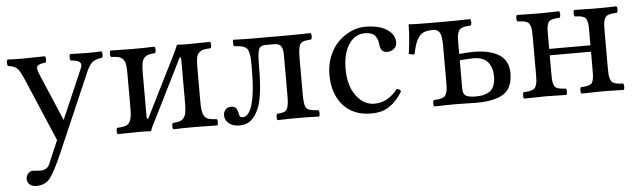

<svg xmlns="http://www.w3.org/2000/svg" viewBox="-45 -599 3296 991"><g transform="rotate(-5 1603.0 -103.5)"><path d="M61 190.9Q62 174.8 72 163.3Q82 151.9 98.1 151.9Q103 151.9 113.3 153.3Q123.5 154.8 132.8 154.8Q170.9 154.8 183.1 126L234.9 4.9L95.2 -323.2Q76.2 -367.7 61.8 -380.9Q47.4 -394 16.1 -397.9Q11.7 -402.3 11.7 -414.6Q11.7 -426.8 16.1 -431.2Q56.2 -429.2 97.2 -429.2Q135.7 -429.2 210 -431.2Q214.4 -426.8 214.4 -414.6Q214.4 -402.3 210 -397.9Q193.4 -397 183.3 -393.6Q173.3 -390.1 168.7 -385.7Q164.1 -381.3 164.6 -372.6Q165 -363.8 167.7 -355.7Q170.4 -347.7 176.8 -333L277.8 -95.2L389.2 -353Q393.1 -361.8 393.6 -368.7Q394 -375.5 390.9 -380.1Q387.7 -384.8 383.3 -387.9Q378.9 -391.1 371.1 -393.1Q363.3 -395 356.7 -396Q350.1 -397 340.8 -397.9Q336.4 -402.3 336.4 -414.6Q336.4 -426.8 340.8 -431.2Q400.4 -429.2 432.1 -429.2Q462.9 -429.2 502.9 -431.2Q507.3 -426.8 507.3 -414.6Q507.3 -402.3 502.9 -397.9Q468.8 -393.6 452.6 -380.4Q436.5 -367.2 421.9 -334L245.1 74.2Q202.1 173.3 177 202.6Q151.9 231.9 106.9 231.9Q86.9 231.9 73.5 220Q60.1 208 61 190.9Z M712.9 -63 868.7 -375Q878.9 -394.5 894.5 -431.2Q914.1 -429.2 954.6 -429.2Q985.4 -429.2 1065.4 -431.2Q1069.8 -426.8 1069.8 -414.6Q1069.8 -402.3 1065.4 -397.9Q1040 -397 1027.3 -393.8Q1014.6 -390.6 1004.6 -380.6Q994.6 -370.6 991.7 -352.8Q988.8 -335 988.8 -303.2V-126Q988.8 -84 995.8 -64.5Q1002.9 -44.9 1017.6 -38.6Q1032.2 -32.2 1065.4 -30.8Q1069.8 -26.4 1069.8 -14.4Q1069.8 -2.4 1065.4 2Q987.3 0 954.6 0Q883.8 0 837.9 2Q833.5 -2.4 833.5 -14.4Q833.5 -26.4 837.9 -30.8Q859.4 -32.2 871.1 -35.4Q882.8 -38.6 892.6 -48.3Q902.3 -58.1 906 -76.7Q909.7 -95.2 909.7 -126V-353Q909.7 -365.2 902.8 -365.2L746.6 -51.8Q730 -22.5 721.7 2Q699.2 0 660.6 0Q627.9 0 549.8 2Q545.4 -2.4 545.4 -14.4Q545.4 -26.4 549.8 -30.8Q583 -32.2 597.7 -38.6Q612.3 -44.9 619.4 -64.5Q626.5 -84 626.5 -126V-303.2Q626.5 -335 623.5 -352.8Q620.6 -370.6 610.6 -380.6Q600.6 -390.6 587.9 -393.8Q575.2 -397 549.8 -397.9Q545.4 -402.3 545.4 -414.6Q545.4 -426.8 549.8 -431.2Q626 -429.2 660.6 -429.2Q731.9 -429.2 777.8 -431.2Q782.2 -426.8 782.2 -414.6Q782.2 -402.3 777.8 -397.9Q756.3 -396.5 744.6 -393.3Q732.9 -390.1 722.9 -380.6Q712.9 -371.1 709.2 -352.5Q705.6 -334 705.6 -303.2V-75.2Q705.6 -63 712.9 -63Z M1104.5 -45.9Q1104.5 -63.5 1115 -75.7Q1125.5 -87.9 1143.6 -87.9Q1162.6 -87.9 1170.2 -77.6Q1177.7 -67.4 1180.7 -49.8Q1182.1 -39.1 1186.3 -33.9Q1190.4 -28.8 1199.7 -28.8Q1228.5 -28.8 1246.6 -78.1Q1268.6 -141.6 1268.6 -278.8Q1268.6 -307.6 1267.8 -325Q1267.1 -342.3 1263.2 -356.4Q1259.3 -370.6 1254.9 -377.2Q1250.5 -383.8 1239.7 -388.7Q1229 -393.6 1218.3 -395Q1207.5 -396.5 1187.5 -397.9Q1183.1 -402.3 1183.1 -414.6Q1183.1 -426.8 1187.5 -431.2Q1247.1 -429.2 1289.6 -429.2H1478.5Q1526.9 -429.2 1586.4 -431.2Q1590.8 -426.8 1590.8 -414.6Q1590.8 -402.3 1586.4 -397.9Q1567.4 -396.5 1557.9 -394.8Q1548.3 -393.1 1539.1 -388.2Q1529.8 -383.3 1526.4 -373.3Q1522.9 -363.3 1520.8 -347.9Q1518.6 -332.5 1518.6 -307.1V-122.1Q1518.6 -96.2 1520.3 -81.3Q1522 -66.4 1525.6 -55.9Q1529.3 -45.4 1539.1 -40.8Q1548.8 -36.1 1559.8 -34.2Q1570.8 -32.2 1592.8 -30.8Q1596.7 -26.4 1596.7 -14.4Q1596.7 -2.4 1592.8 2Q1537.1 0 1479.5 0Q1427.2 0 1377.4 2Q1374 -2.4 1374 -14.4Q1374 -26.4 1377.4 -30.8Q1406.2 -32.7 1417.5 -38.3Q1428.7 -43.9 1434.1 -62Q1439.5 -80.1 1439.5 -122.1V-332Q1439.5 -360.8 1430.2 -375.5Q1420.9 -390.1 1394.5 -390.1H1349.6Q1321.3 -390.1 1314 -369.6Q1306.6 -349.1 1306.6 -286.1Q1306.6 -129.9 1280.8 -67.9Q1263.2 -26.4 1239.5 -7.1Q1215.8 12.2 1178.7 12.2Q1145.5 12.2 1125 -4.9Q1104.5 -22 1104.5 -45.9Z M2025.4 -90.8Q2001.5 -51.3 1973.9 -28.3Q1946.3 -5.4 1920.7 2.2Q1895 9.8 1862.3 9.8Q1769.5 9.8 1717 -49.8Q1664.6 -109.4 1664.6 -208Q1664.6 -259.3 1682.6 -303.7Q1700.7 -348.1 1730 -377.2Q1759.3 -406.2 1795.7 -422.6Q1832 -439 1869.6 -439Q1940.4 -439 1981.4 -412.6Q2022.5 -386.2 2022.5 -344.2Q2022.5 -323.2 2007.1 -311.5Q1991.7 -299.8 1973.6 -299.8Q1939.5 -299.8 1935.5 -335.9Q1933.6 -351.6 1930.7 -362.1Q1927.7 -372.6 1920.7 -383.5Q1913.6 -394.5 1899.4 -400.1Q1885.3 -405.8 1864.3 -405.8Q1814 -405.8 1782.2 -358.4Q1750.5 -311 1750.5 -230Q1750.5 -144 1789.1 -91.6Q1827.6 -39.1 1884.3 -39.1Q1953.1 -39.1 2004.4 -105Q2020 -103 2025.4 -90.8Z M2510.3 -126Q2510.3 -170.9 2487.3 -199.5Q2464.4 -228 2412.1 -228Q2387.2 -228 2341.3 -224.1V-76.2Q2341.3 -50.3 2355.7 -40.5Q2370.1 -30.8 2407.2 -30.8Q2429.7 -30.8 2446.3 -34.4Q2462.9 -38.1 2478.3 -47.6Q2493.7 -57.1 2502 -76.9Q2510.3 -96.7 2510.3 -126ZM2262.2 -122.1V-307.1Q2262.2 -357.4 2251.2 -374.8Q2240.2 -392.1 2220.2 -392.1Q2191.4 -392.1 2173.3 -386Q2155.3 -379.9 2143.6 -363.5Q2131.8 -347.2 2125.5 -328.6Q2119.1 -310.1 2111.3 -274.9Q2098.1 -273.9 2082 -279.8Q2094.2 -361.8 2094.2 -428.2Q2094.2 -432.1 2098.1 -432.1Q2112.8 -429.2 2217.3 -429.2H2301.3Q2344.7 -429.2 2413.1 -431.2Q2417.5 -426.8 2417.5 -414.6Q2417.5 -402.3 2413.1 -397.9Q2395 -396.5 2386.2 -395.3Q2377.4 -394 2367.7 -390.4Q2357.9 -386.7 2354.2 -381.6Q2350.6 -376.5 2346.7 -366Q2342.8 -355.5 2342 -341.8Q2341.3 -328.1 2341.3 -306.2V-256.8Q2395 -261.2 2413.1 -261.2Q2452.6 -261.2 2484.6 -254.9Q2516.6 -248.5 2542.2 -234.4Q2567.9 -220.2 2582 -195.3Q2596.2 -170.4 2596.2 -136.2Q2596.2 -59.1 2549.8 -28.6Q2503.4 2 2406.2 2Q2385.7 2 2354.2 1Q2322.8 0 2302.2 0Q2256.3 0 2189.9 2Q2185.5 -2.4 2185.5 -14.4Q2185.5 -26.4 2189.9 -30.8Q2208 -32.2 2216.8 -33.4Q2225.6 -34.7 2235.6 -38.3Q2245.6 -42 2249.3 -47.1Q2252.9 -52.2 2256.8 -62.7Q2260.7 -73.2 2261.5 -86.9Q2262.2 -100.6 2262.2 -122.1Z M2655.3 2Q2650.9 -2.4 2650.9 -14.4Q2650.9 -26.4 2655.3 -30.8Q2673.3 -32.2 2682.1 -33.4Q2690.9 -34.7 2700.7 -38.3Q2710.4 -42 2714.4 -47.1Q2718.3 -52.2 2721.9 -62.7Q2725.6 -73.2 2726.3 -86.9Q2727.1 -100.6 2727.1 -122.1V-307.1Q2727.1 -328.6 2726.3 -342.3Q2725.6 -356 2721.9 -366.5Q2718.3 -377 2714.4 -382.3Q2710.4 -387.7 2700.7 -391.1Q2690.9 -394.5 2681.9 -395.8Q2672.9 -397 2655.3 -397.9Q2650.9 -402.3 2650.9 -414.6Q2650.9 -426.8 2655.3 -431.2Q2735.4 -429.2 2766.1 -429.2Q2797.9 -429.2 2874 -431.2Q2878.4 -426.8 2878.4 -414.6Q2878.4 -402.3 2874 -397.9Q2856 -396.5 2847.4 -395.5Q2838.9 -394.5 2829.6 -390.6Q2820.3 -386.7 2816.9 -382.1Q2813.5 -377.4 2810.3 -366.5Q2807.1 -355.5 2806.6 -342.5Q2806.2 -329.6 2806.2 -307.1V-242.2H3020V-307.1Q3020 -329.6 3019.5 -342.5Q3019 -355.5 3015.9 -366.5Q3012.7 -377.4 3009.3 -382.3Q3005.9 -387.2 2996.6 -390.9Q2987.3 -394.5 2978.5 -395.8Q2969.7 -397 2952.1 -397.9Q2947.8 -402.3 2947.8 -414.6Q2947.8 -426.8 2952.1 -431.2Q3030.3 -429.2 3059.1 -429.2Q3135.7 -429.2 3170.9 -431.2Q3175.3 -426.8 3175.3 -414.6Q3175.3 -402.3 3170.9 -397.9Q3152.8 -396.5 3144 -395.3Q3135.3 -394 3125.5 -390.6Q3115.7 -387.2 3112.1 -382.1Q3108.4 -377 3104.5 -366.5Q3100.6 -356 3099.9 -342.3Q3099.1 -328.6 3099.1 -307.1V-122.1Q3099.1 -100.6 3099.9 -86.9Q3100.6 -73.2 3104.2 -62.5Q3107.9 -51.8 3111.8 -46.6Q3115.7 -41.5 3125.2 -37.8Q3134.8 -34.2 3144 -33Q3153.3 -31.7 3170.9 -30.8Q3175.3 -26.4 3175.3 -14.4Q3175.3 -2.4 3170.9 2Q3092.8 0 3060.1 0Q3024.4 0 2952.1 2Q2947.8 -2.4 2947.8 -14.4Q2947.8 -26.4 2952.1 -30.8Q2969.7 -32.2 2978.5 -33.4Q2987.3 -34.7 2996.6 -38.3Q3005.9 -42 3009.3 -46.9Q3012.7 -51.8 3015.9 -62.7Q3019 -73.7 3019.5 -86.7Q3020 -99.6 3020 -122.1V-209H2806.2V-122.1Q2806.2 -99.6 2806.6 -86.7Q2807.1 -73.7 2810.3 -62.7Q2813.5 -51.8 2816.9 -46.6Q2820.3 -41.5 2829.3 -37.8Q2838.4 -34.2 2847.4 -33Q2856.4 -31.7 2874 -30.8Q2878.4 -26.4 2878.4 -14.4Q2878.4 -2.4 2874 2Q2801.8 0 2767.1 0Q2735.4 0 2655.3 2Z"/></g></svg>

Font: Common Serif
Style: Regular
Weight: 400
Designer: Philipp H. Poll, Khaled Hosny
Foundry: Stefan Peev, Context Ltd.
Version: Version 1.026